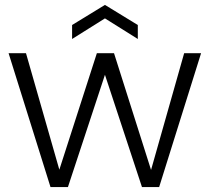

<svg xmlns="http://www.w3.org/2000/svg" viewBox="-20 -763 855 783"><path d="M408 -688 274 -604V-661L408 -743L542 -661V-604ZM800 -546 629 0H559L408 -458L257 0H186L15 -546H86L222 -71L375 -546H445L596 -70L731 -546Z"/></svg>

Font: Fz Poppins Light
Style: Regular
Weight: 300
Designer: Ninad Kale (Devanagari), Jonny Pinhorn (Latin)
Foundry: Indian Type Foundry
Version: Vit hóa bi Vntype.Com & FontZin.Com